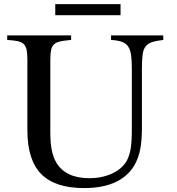

<svg xmlns="http://www.w3.org/2000/svg" viewBox="-20 -913 873 948"><path d="M680.7 -283.2Q680.7 -218.8 672.4 -176.3Q664.1 -133.8 644.5 -98.6Q578.1 15.6 394.5 15.6Q252 15.6 183.6 -53.7Q115.2 -123 115.2 -268.6V-616.2Q115.2 -646.5 111.8 -665Q108.4 -683.6 98.1 -694.3Q87.9 -705.1 68.4 -709.5Q48.8 -713.9 15.6 -715.8V-738.3H331.1V-715.8Q296.9 -712.9 276.9 -708.5Q256.8 -704.1 246.1 -693.4Q235.4 -682.6 231.9 -664.6Q228.5 -646.5 228.5 -616.2V-259.8Q228.5 -207 235.4 -172.9Q242.2 -138.7 256.8 -112.3Q302.7 -33.2 420.9 -33.2Q484.4 -33.2 534.2 -56.6Q584 -80.1 606.4 -120.1Q620.1 -146.5 625.5 -181.2Q630.9 -215.8 630.9 -273.4V-574.2Q630.9 -616.2 627 -642.6Q623 -668.9 611.8 -684.6Q600.6 -700.2 580.6 -707Q560.5 -713.9 528.3 -715.8V-738.3H786.1V-715.8Q752 -711.9 731 -705.1Q710 -698.2 698.7 -683.6Q687.5 -668.9 684.1 -642.6Q680.7 -616.2 680.7 -574.2ZM575.2 -892.6V-837.9H252.9V-892.6Z"/></svg>

Font: Jomolhari
Style: Regular
Weight: 400
Designer: Christopher J. Fynn
Foundry: Christopher  J.  Fynn (Karma Drubgy¸ Tenzin).
Version: Version alpha 0.003c 2006